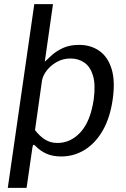

<svg xmlns="http://www.w3.org/2000/svg" viewBox="-20 -743 608 924"><path d="M17.5 161 145 -723H235L195.5 -446Q209 -459.5 230.8 -478.8Q252.5 -498 284.2 -512.5Q316 -527 360.5 -527Q417 -527 458 -498.2Q499 -469.5 517 -411.5Q535 -353.5 522.5 -265.5Q510 -177 474.8 -115.5Q439.5 -54 387.8 -22Q336 10 274.5 10Q232.5 10 202.2 -4Q172 -18 152 -39.5Q144 -47.5 141 -46Q138 -44.5 136 -33L108 161ZM256.5 -55Q320.5 -55 368 -107.2Q415.5 -159.5 431 -264.5Q440.5 -335 427.8 -378.2Q415 -421.5 386.2 -441.5Q357.5 -461.5 319.5 -461.5Q283.5 -461.5 253.8 -445Q224 -428.5 205 -403.8Q186 -379 182 -354.5L148.5 -117Q170 -88.5 196 -71.8Q222 -55 256.5 -55Z"/></svg>

Font: Public Sans
Style: Italic
Weight: 400
Italic angle: -8°
Designer: The Public Sans project authors (U.S. Web Design System). Libre Franklin designed by Pablo Impallari and Rodrigo Fuenzal
Version: Version 1.008; ttfautohint (v1.8.1) -l 8 -r 50 -G 200 -x 14 